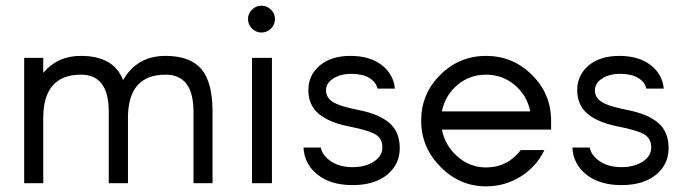

<svg xmlns="http://www.w3.org/2000/svg" viewBox="-20 -643 2407 674"><path d="M561 -446.8Q647 -446.8 686.5 -400.9Q726.1 -355 726.1 -251V0H659.2V-251Q659.2 -380.9 561 -380.9Q429.2 -380.9 429.2 -229V0H361.8V-251Q361.8 -380.9 264.2 -380.9Q132.3 -380.9 131.8 -229V0H64.9V-439.9H131.8V-387.2Q182.6 -447.3 264.2 -446.8Q379.4 -446.8 412.1 -361.8Q460.9 -446.8 561 -446.8Z M864.7 0V-439.9H934.6V0ZM931.4 -543Q917.5 -528.8 897.9 -528.8Q878.4 -528.8 864.5 -543Q850.6 -557.1 850.6 -576.2Q850.6 -595.2 864.5 -609.1Q878.4 -623 897.9 -623Q917.5 -623 931.4 -609.1Q945.3 -595.2 945.3 -576.2Q945.3 -557.1 931.4 -543Z M1045.4 -125H1106.4Q1111.3 -97.2 1141.8 -76.7Q1172.4 -56.2 1217.3 -56.2Q1262.2 -56.2 1292.2 -75.7Q1322.3 -95.2 1322.3 -125.5Q1322.3 -155.8 1299.3 -170.4Q1276.4 -185.1 1205.8 -199Q1135.3 -212.9 1098.9 -243.4Q1062.5 -273.9 1062.5 -326.7Q1062.5 -379.4 1102.5 -413.1Q1142.6 -446.8 1210.4 -446.8Q1278.3 -446.8 1319.8 -414.8Q1361.3 -382.8 1366.2 -332H1305.2Q1300.3 -355 1276.4 -369.4Q1252.4 -383.8 1213.9 -383.8Q1175.3 -383.8 1149.9 -367.4Q1124.5 -351.1 1124.5 -325.9Q1124.5 -300.8 1147.9 -285.4Q1171.4 -270 1241 -256.3Q1310.5 -242.7 1346.9 -211.4Q1383.3 -180.2 1383.3 -123Q1383.3 -65.9 1338.9 -29.5Q1294.4 6.8 1217.8 6.8Q1141.1 6.8 1094.7 -30Q1048.3 -66.9 1045.4 -125Z M1531.2 -252H1841.3Q1830.1 -308.1 1786.9 -344.5Q1743.7 -380.9 1686 -380.9Q1628.4 -380.9 1585.4 -344.5Q1542.5 -308.1 1531.2 -252ZM1914.6 -219.2V-188H1531.2Q1542.5 -131.8 1585.9 -93.5Q1629.4 -55.2 1686.5 -55.2Q1761.7 -55.2 1808.1 -116.2H1891.1Q1863.3 -58.1 1807.9 -23.4Q1752.4 11.2 1686.5 11.2Q1593.8 11.2 1526.1 -57.4Q1458.5 -126 1458.5 -219.7Q1458.5 -313.5 1525.4 -380.1Q1592.3 -446.8 1686.3 -446.8Q1780.3 -446.8 1847.4 -380.1Q1914.6 -313.5 1914.6 -219.2Z M1989.3 -125H2050.3Q2055.2 -97.2 2085.7 -76.7Q2116.2 -56.2 2161.1 -56.2Q2206.1 -56.2 2236.1 -75.7Q2266.1 -95.2 2266.1 -125.5Q2266.1 -155.8 2243.2 -170.4Q2220.2 -185.1 2149.7 -199Q2079.1 -212.9 2042.7 -243.4Q2006.3 -273.9 2006.3 -326.7Q2006.3 -379.4 2046.4 -413.1Q2086.4 -446.8 2154.3 -446.8Q2222.2 -446.8 2263.7 -414.8Q2305.2 -382.8 2310.1 -332H2249Q2244.1 -355 2220.2 -369.4Q2196.3 -383.8 2157.7 -383.8Q2119.1 -383.8 2093.8 -367.4Q2068.4 -351.1 2068.4 -325.9Q2068.4 -300.8 2091.8 -285.4Q2115.2 -270 2184.8 -256.3Q2254.4 -242.7 2290.8 -211.4Q2327.1 -180.2 2327.1 -123Q2327.1 -65.9 2282.7 -29.5Q2238.3 6.8 2161.6 6.8Q2085 6.8 2038.6 -30Q1992.2 -66.9 1989.3 -125Z"/></svg>

Font: Arcon-Regular
Style: Regular
Weight: 400
Designer: M. Zarth
Foundry: martin zarth - visuelle & digitale kommunikation
Version: Version 1.131;PS 001.131;hotconv 1.0.70;makeotf.lib2.5.58329